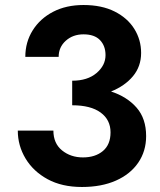

<svg xmlns="http://www.w3.org/2000/svg" viewBox="-20 -732 637 766"><path d="M307 14Q227 14 170 -17Q113 -48 82 -99.5Q51 -151 51 -211H193Q193 -160 227.5 -132Q262 -104 311 -104Q360 -104 390.5 -129.5Q421 -155 421 -204Q421 -254 381.5 -283Q342 -312 268 -312V-410Q329 -410 365 -440.5Q401 -471 401 -512Q401 -549 379 -572Q357 -595 313 -595Q271 -595 242.5 -569.5Q214 -544 214 -505H81Q81 -564 110.5 -611Q140 -658 192 -685Q244 -712 313 -712Q386 -712 437.5 -686Q489 -660 516 -616.5Q543 -573 543 -521Q543 -467 510.5 -428Q478 -389 423 -367Q487 -346 525 -302.5Q563 -259 563 -189Q563 -129 531.5 -83Q500 -37 442.5 -11.5Q385 14 307 14Z"/></svg>

Font: Von Semi
Style: Regular
Weight: 600
Version: Version 4.000; ttfautohint (v1.8.4.7-5d5b)